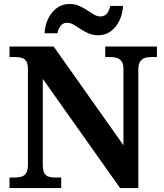

<svg xmlns="http://www.w3.org/2000/svg" viewBox="-20 -949 828 969"><path d="M28 0V-53H53Q73 -53 88.5 -57.5Q104 -62 112.5 -76Q121 -90 121 -118V-600Q121 -627 112.5 -640Q104 -653 89.5 -657Q75 -661 58 -661H28V-714H251L603 -216V-600Q603 -625 594.5 -638Q586 -651 572 -656Q558 -661 541 -661H511V-714H772V-661H741Q723 -661 708.5 -655.5Q694 -650 686 -636Q678 -622 678 -596V0H586L196 -551V-118Q196 -90 203.5 -76Q211 -62 225 -57.5Q239 -53 259 -53H289V0ZM476 -771Q449 -771 427 -780.5Q405 -790 386.5 -802.5Q368 -815 351.5 -824.5Q335 -834 319 -834Q297 -834 285 -817.5Q273 -801 270 -781H205Q207 -822 223.5 -855.5Q240 -889 267.5 -909Q295 -929 331 -929Q358 -929 379.5 -919.5Q401 -910 419.5 -897.5Q438 -885 454.5 -875.5Q471 -866 487 -866Q509 -866 521 -882.5Q533 -899 536 -919H601Q599 -879 582.5 -845Q566 -811 539 -791Q512 -771 476 -771Z"/></svg>

Font: Noto Serif Hebrew
Style: Bold
Weight: 700
Version: Version 2.003